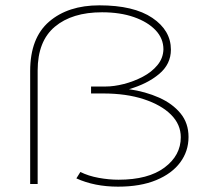

<svg xmlns="http://www.w3.org/2000/svg" viewBox="-20 -689 790 719"><path d="M422 10Q334 10 266 -21L281 -45Q311 -30 349.5 -23Q388 -16 424 -16Q535 -16 596 -61.5Q657 -107 657 -175Q657 -223 620.5 -259.5Q584 -296 518.5 -317.5Q453 -339 366 -339H321V-365H375Q407 -365 444 -374.5Q481 -384 514.5 -401.5Q548 -419 569.5 -445Q591 -471 592 -504Q592 -545 562.5 -576Q533 -607 481.5 -625Q430 -643 362 -643Q250 -643 185.5 -589Q121 -535 121 -425V0H93V-423Q93 -547 164 -608Q235 -669 352 -669Q481 -669 550.5 -622Q620 -575 620 -503Q620 -449 576 -412Q532 -375 463 -355Q525 -346 575.5 -323.5Q626 -301 656 -264.5Q686 -228 686 -176Q686 -123 655 -81Q624 -39 565 -14.5Q506 10 422 10Z"/></svg>

Font: Inconsolata ExtraExpanded ExtraLight
Style: Regular
Weight: 200
Width: 8
Monospace: yes
Designer: Raph Levien, Cyreal, Brenton Simpson
Foundry: Raph Levien, Cyreal, Google
Version: Version 3.100; ttfautohint (v1.8.4.7-5d5b)